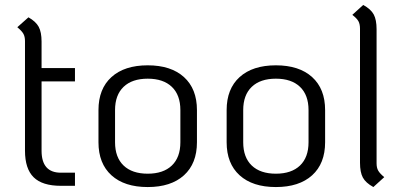

<svg xmlns="http://www.w3.org/2000/svg" viewBox="-20 -745 1628 776"><path d="M148 -416V-136Q148 -47 226 -47H283V6H226Q151 6 116 -28.5Q81 -63 81 -136V-579Q81 -597 74.5 -608.5Q68 -620 50 -635L95 -675Q125 -658 136.5 -636.5Q148 -615 148 -577V-470H283V-416Z M378 -170V-300Q378 -386 430.5 -433.5Q483 -481 577 -481Q671 -481 723.5 -433.5Q776 -386 776 -300V-170Q776 -84 723.5 -36.5Q671 11 577 11Q483 11 430.5 -36.5Q378 -84 378 -170ZM709 -170V-300Q709 -361 674.5 -394Q640 -427 577 -427Q514 -427 479.5 -394Q445 -361 445 -300V-170Q445 -109 479.5 -76Q514 -43 577 -43Q640 -43 674.5 -76Q709 -109 709 -170Z M896 -170V-300Q896 -386 948.5 -433.5Q1001 -481 1095 -481Q1189 -481 1241.5 -433.5Q1294 -386 1294 -300V-170Q1294 -84 1241.5 -36.5Q1189 11 1095 11Q1001 11 948.5 -36.5Q896 -84 896 -170ZM1227 -170V-300Q1227 -361 1192.5 -394Q1158 -427 1095 -427Q1032 -427 997.5 -394Q963 -361 963 -300V-170Q963 -109 997.5 -76Q1032 -43 1095 -43Q1158 -43 1192.5 -76Q1227 -109 1227 -170Z M1435 -87V-629Q1435 -648 1428.5 -659.5Q1422 -671 1404 -685L1448 -725Q1479 -708 1490.5 -686.5Q1502 -665 1502 -627V-85Q1502 -67 1508.5 -55.5Q1515 -44 1533 -29L1489 11Q1458 -6 1446.5 -27.5Q1435 -49 1435 -87Z"/></svg>

Font: KoHo
Style: Regular
Weight: 400
Version: Version 1.000; ttfautohint (v1.6)